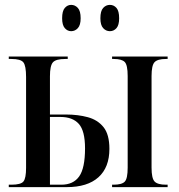

<svg xmlns="http://www.w3.org/2000/svg" viewBox="-20 -768 734 788"><path d="M431 -640Q415 -640 403.5 -652.5Q392 -665 392 -693Q392 -723 403.5 -735.5Q415 -748 431 -748Q447 -748 458 -735.5Q469 -723 469 -693Q469 -665 458 -652.5Q447 -640 431 -640ZM272 -640Q257 -640 246 -652.5Q235 -665 235 -693Q235 -723 246 -735.5Q257 -748 272 -748Q288 -748 299.5 -735.5Q311 -723 311 -693Q311 -665 299.5 -652.5Q288 -640 272 -640ZM16 0V-10H27Q66 -10 76.5 -23.5Q87 -37 87 -79V-452Q87 -498 76 -512Q65 -526 27 -526H16V-536H258V-526H248Q209 -526 197 -512Q185 -498 185 -455V-298H251Q300 -298 340.5 -287Q381 -276 405 -246Q429 -216 429 -157Q429 -81 384 -40.5Q339 0 254 0ZM440 0V-10H446Q480 -10 492 -22.5Q504 -35 504 -80V-456Q504 -501 492 -513.5Q480 -526 447 -526H440V-536H668V-526H661Q627 -526 614.5 -513Q602 -500 602 -456V-80Q602 -36 614.5 -23Q627 -10 661 -10H668V0ZM232 -10Q281 -10 305 -44Q329 -78 329 -159Q329 -231 303.5 -259.5Q278 -288 228 -288H185V-10Z"/></svg>

Font: Noto Serif Display ExtraCondensed Medium
Style: Regular
Weight: 500
Width: 2
Designer: Monotype Design Team
Foundry: Monotype Imaging Inc.
Version: Version 2.009